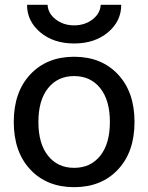

<svg xmlns="http://www.w3.org/2000/svg" viewBox="-20 -765 614 795"><path d="M92 -745H177Q179 -709 211 -684.5Q243 -660 287 -660Q331 -660 363 -684.5Q395 -709 397 -745H482Q482 -677 427 -631Q372 -585 287 -585Q202 -585 147 -631Q92 -677 92 -745ZM105.5 -457Q174 -530 287 -530Q400 -530 468.5 -457Q537 -384 537 -260Q537 -136 468.5 -63Q400 10 287 10Q174 10 105.5 -63Q37 -136 37 -260Q37 -384 105.5 -457ZM179 -120Q219 -70 287 -70Q355 -70 395 -120Q435 -170 435 -260Q435 -350 395 -400Q355 -450 287 -450Q219 -450 179 -400Q139 -350 139 -260Q139 -170 179 -120Z"/></svg>

Font: M PLUS 1p Medium
Style: Regular
Weight: 500
Version: Version 1.062